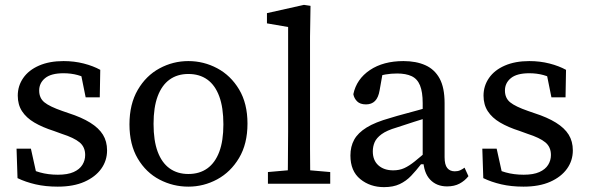

<svg xmlns="http://www.w3.org/2000/svg" viewBox="-20 -755 2419 789"><path d="M217 12Q167 12 126 2.5Q85 -7 52 -23L48 -144H107L134 -22H86V-72Q110 -56 144 -46.5Q178 -37 218 -37Q258 -37 282.5 -48Q307 -59 318.5 -77.5Q330 -96 330 -118Q330 -151 307 -170Q284 -189 234 -205L201 -217Q154 -232 121 -251.5Q88 -271 70.5 -298Q53 -325 53 -362Q53 -402 75.5 -434.5Q98 -467 140.5 -485.5Q183 -504 241 -504Q285 -504 324 -494Q363 -484 392 -468L390 -355H332L310 -464H351V-423Q327 -439 299.5 -446.5Q272 -454 241 -454Q190 -454 165.5 -434Q141 -414 141 -383Q141 -352 162.5 -334.5Q184 -317 236 -299L262 -290Q315 -273 350.5 -251Q386 -229 403 -201.5Q420 -174 420 -137Q420 -95 396 -61.5Q372 -28 327 -8Q282 12 217 12Z M754 12Q691 12 635.5 -17Q580 -46 546 -103.5Q512 -161 512 -244Q512 -327 546 -385.5Q580 -444 635.5 -474Q691 -504 754 -504Q817 -504 872.5 -474.5Q928 -445 962.5 -387.5Q997 -330 997 -247Q997 -164 962.5 -106Q928 -48 872.5 -18Q817 12 754 12ZM754 -40Q800 -40 832 -63Q864 -86 881 -131Q898 -176 898 -244Q898 -313 881 -359Q864 -405 832 -428Q800 -451 754 -451Q709 -451 677 -428Q645 -405 628 -359.5Q611 -314 611 -246Q611 -177 628 -131.5Q645 -86 677 -63Q709 -40 754 -40Z M1081 0V-48L1195 -58H1222L1337 -48V0ZM1162 0Q1163 -36 1163 -72Q1163 -108 1163.5 -144Q1164 -180 1164 -215V-644L1077 -659V-701L1229 -735L1256 -731L1254 -604V-215Q1254 -215 1254 -144Q1254 -108 1254.5 -72Q1255 -36 1255 0Z M1558 14Q1501 14 1460.5 -19Q1420 -52 1420 -116Q1420 -153 1435.5 -181Q1451 -209 1486.5 -231Q1522 -253 1583 -270Q1612 -279 1640.5 -286.5Q1669 -294 1697.5 -302Q1726 -310 1754 -318V-277Q1718 -266 1682 -254.5Q1646 -243 1610 -231Q1569 -219 1548 -203.5Q1527 -188 1519.5 -170.5Q1512 -153 1512 -133Q1512 -96 1535 -75.5Q1558 -55 1596 -55Q1621 -55 1641 -64Q1661 -73 1684 -91.5Q1707 -110 1738 -137L1745 -80H1710Q1690 -54 1669.5 -32.5Q1649 -11 1622.5 1.5Q1596 14 1558 14ZM1817 11Q1774 11 1747.5 -17Q1721 -45 1719 -100L1717 -102V-331Q1717 -377 1706 -404Q1695 -431 1671.5 -442Q1648 -453 1612 -453Q1587 -453 1564 -449Q1541 -445 1516 -434L1556 -474L1540 -384Q1535 -354 1521 -340Q1507 -326 1484 -326Q1460 -326 1447.5 -338.5Q1435 -351 1432 -368Q1445 -430 1500 -467Q1555 -504 1638 -504Q1690 -504 1728 -487Q1766 -470 1786.5 -432.5Q1807 -395 1807 -331V-109Q1807 -78 1818 -64.5Q1829 -51 1849 -51Q1862 -51 1871.5 -55.5Q1881 -60 1889 -66L1905 -31Q1890 -12 1868.5 -0.5Q1847 11 1817 11Z M2131 12Q2081 12 2040 2.5Q1999 -7 1966 -23L1962 -144H2021L2048 -22H2000V-72Q2024 -56 2058 -46.5Q2092 -37 2132 -37Q2172 -37 2196.5 -48Q2221 -59 2232.5 -77.5Q2244 -96 2244 -118Q2244 -151 2221 -170Q2198 -189 2148 -205L2115 -217Q2068 -232 2035 -251.5Q2002 -271 1984.5 -298Q1967 -325 1967 -362Q1967 -402 1989.5 -434.5Q2012 -467 2054.5 -485.5Q2097 -504 2155 -504Q2199 -504 2238 -494Q2277 -484 2306 -468L2304 -355H2246L2224 -464H2265V-423Q2241 -439 2213.5 -446.5Q2186 -454 2155 -454Q2104 -454 2079.5 -434Q2055 -414 2055 -383Q2055 -352 2076.5 -334.5Q2098 -317 2150 -299L2176 -290Q2229 -273 2264.5 -251Q2300 -229 2317 -201.5Q2334 -174 2334 -137Q2334 -95 2310 -61.5Q2286 -28 2241 -8Q2196 12 2131 12Z"/></svg>

Font: myMathFont
Style: Regular
Weight: 400
Designer: Ross Mills, John Hudson & Paul Hanslow, Tiro Typeworks Ltd; with prior portions MicroPress Inc., and Coen Hoffman. Math 
Foundry: Tiro Typeworks Ltd
Version: Version 2.13 b171